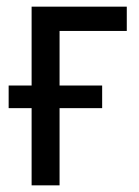

<svg xmlns="http://www.w3.org/2000/svg" viewBox="-20 -557 417 577"><path d="M75 -537V-300H6V-232H75V0H159V-232H287V-300H159V-464H361V-537Z"/></svg>

Font: Noto Sans UI SemiCondensed
Style: Regular
Weight: 400
Width: 4
Designer: Monotype Design Team
Foundry: Monotype Imaging Inc.
Version: 1.001